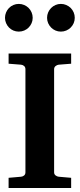

<svg xmlns="http://www.w3.org/2000/svg" viewBox="-20 -938 399 958"><path d="M22.9 0V-50.8L85 -56.2Q94.2 -57.1 100.6 -62.7Q106.9 -68.4 106.9 -78.1V-592.8Q106.9 -602.5 100.6 -608.4Q94.2 -614.3 85 -615.2L22.9 -620.1V-670.9H335V-620.1L272.9 -615.2Q264.6 -614.3 257.3 -608.4Q250 -602.5 250 -592.8V-78.1Q250 -68.4 257.3 -62.7Q264.6 -57.1 272.9 -56.2L335 -50.8V0ZM143.1 -849.1Q143.1 -835 137.7 -822.5Q132.3 -810.1 122.8 -800.5Q113.3 -791 100.6 -785.6Q87.9 -780.3 73.7 -780.3Q59.6 -780.3 46.9 -785.6Q34.2 -791 24.9 -800.5Q15.6 -810.1 10.3 -822.5Q4.9 -835 4.9 -849.1Q4.9 -863.3 10.3 -876Q15.6 -888.7 24.9 -898.2Q34.2 -907.7 46.9 -913.1Q59.6 -918.5 73.7 -918.5Q87.9 -918.5 100.6 -913.1Q113.3 -907.7 122.8 -898.2Q132.3 -888.7 137.7 -876Q143.1 -863.3 143.1 -849.1ZM353 -849.1Q353 -835 347.7 -822.5Q342.3 -810.1 332.8 -800.5Q323.2 -791 310.5 -785.6Q297.9 -780.3 283.7 -780.3Q269.5 -780.3 257.1 -785.6Q244.6 -791 235.1 -800.5Q225.6 -810.1 220.2 -822.5Q214.8 -835 214.8 -849.1Q214.8 -863.3 220.2 -876Q225.6 -888.7 235.1 -898.2Q244.6 -907.7 257.1 -913.1Q269.5 -918.5 283.7 -918.5Q297.9 -918.5 310.5 -913.1Q323.2 -907.7 332.8 -898.2Q342.3 -888.7 347.7 -876Q353 -863.3 353 -849.1Z"/></svg>

Font: Charis SIL
Style: Bold
Weight: 700
Foundry: SIL International
Version: Version 4.112